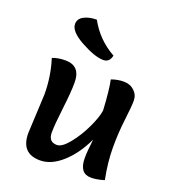

<svg xmlns="http://www.w3.org/2000/svg" viewBox="-138 -851 847 957"><g transform="rotate(20 286.0 -372.0)"><path d="M83 -102 93 -310Q93 -407 65 -494Q93 -506 134 -506Q214 -506 214 -417Q214 -367 203 -276.5Q192 -186 192 -145Q192 -95 237 -95Q264 -95 300.5 -140.5Q337 -186 363.5 -242.5Q390 -299 395 -335Q389 -445 378 -494Q410 -506 443.5 -506Q477 -506 499.5 -485Q522 -464 522 -433Q522 -402 513 -330Q504 -258 504 -179.5Q504 -101 522 -12Q483 0 452 0Q390 0 390 -82Q390 -118 398 -182Q358 -97 300.5 -45.5Q243 6 184 6Q83 6 83 -102ZM350 -610Q342 -572 309 -572Q265 -572 190.5 -612.5Q116 -653 116 -693Q116 -721 143.5 -735.5Q171 -750 211 -750Q260 -660 350 -610Z"/></g></svg>

Font: Salsa
Style: Regular
Weight: 400
Designer: John Vargas Beltrn
Foundry: John Vargas Beltran
Version: Version 1.002